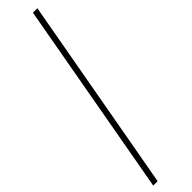

<svg xmlns="http://www.w3.org/2000/svg" viewBox="-359 -883 957 957"><g transform="rotate(-45 120.0 -404.0)"><path d="M191.4 -920.9H222.7L37.1 112.8H5.9Z"/></g></svg>

Font: Scarab Serif
Style: Condensed-Light
Weight: 300
Designer: John Roberts
Foundry: Scarab
Version: 1.0